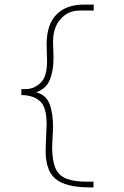

<svg xmlns="http://www.w3.org/2000/svg" viewBox="-20 -721 540 836"><path d="M371 95Q263 95 219 55.5Q175 16 179 -80L183 -180Q183 -256 153 -281.5Q123 -307 73 -307V-333H92Q128 -333 156.5 -360Q185 -387 185 -455L183 -527Q183 -614 225.5 -657.5Q268 -701 345 -701H388V-675H326Q277 -675 244 -638.5Q211 -602 211 -538L213 -468Q213 -413 197 -373.5Q181 -334 137 -319Q180 -309 195.5 -269Q211 -229 211 -165L207 -81Q207 -22 221.5 11Q236 44 269 57Q302 70 356 70H387V95Z"/></svg>

Font: Inconsolata ExtraLight
Style: Regular
Weight: 200
Monospace: yes
Designer: Raph Levien, Cyreal, Brenton Simpson
Foundry: Raph Levien, Cyreal, Google
Version: Version 3.001; ttfautohint (v1.8.2.53-6de2)